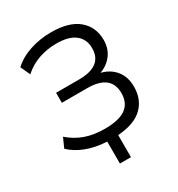

<svg xmlns="http://www.w3.org/2000/svg" viewBox="-202 -843 1044 1129"><g transform="rotate(-30 320.0 -278.5)"><path d="M280 157V8Q202 4 141 -19.5Q80 -43 40 -82L69 -147Q117 -105 174.5 -84.5Q232 -64 307 -64Q404 -64 449.5 -97.5Q495 -131 495 -197Q495 -323 335 -323H163V-391H319Q478 -391 478 -513Q478 -573 435.5 -607Q393 -641 308 -641Q245 -641 188.5 -621.5Q132 -602 86 -561L56 -626Q102 -669 170.5 -691.5Q239 -714 314 -714Q437 -714 499 -661Q561 -608 561 -521Q561 -463 530.5 -422Q500 -381 448 -362Q508 -347 543 -303.5Q578 -260 578 -194Q578 -107 523 -54Q468 -1 355 7V157Z"/></g></svg>

Font: Nunito Sans
Style: Regular
Weight: 400
Designer: Vernon Adams
Foundry: Vernon Adams
Version: Version 3.101; ttfautohint (v1.8.4.7-5d5b);gftools[0.9.27]